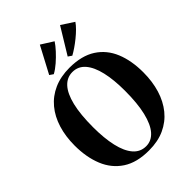

<svg xmlns="http://www.w3.org/2000/svg" viewBox="-282 -1135 1280 1280"><g transform="rotate(-45 358.0 -495.0)"><path d="M352.5 12Q238 12.5 165.2 -35.2Q92.5 -83 58 -167.5Q23.5 -252 23.5 -362Q23.5 -448.5 45.8 -520.2Q68 -592 111.5 -644.2Q155 -696.5 219 -725Q283 -753.5 367 -753.5Q480.5 -753 552.5 -706.5Q624.5 -660 658.8 -577Q693 -494 693 -384Q693 -297 671 -224.8Q649 -152.5 605.8 -99.2Q562.5 -46 499 -17Q435.5 12 352.5 12ZM358 -21.5Q408.5 -21.5 444.8 -62.5Q481 -103.5 500.2 -184Q519.5 -264.5 519.5 -384Q519.5 -487 502 -562.2Q484.5 -637.5 449 -678.5Q413.5 -719.5 359.5 -719.5Q308 -719.5 271.8 -680Q235.5 -640.5 216.2 -561Q197 -481.5 197 -362Q197 -257.5 214.5 -181Q232 -104.5 267.8 -63Q303.5 -21.5 358 -21.5ZM436 -797 410.5 -814.5 523 -999 610.5 -942Q598.5 -924 577.5 -903Q556.5 -882 531.5 -861.8Q506.5 -841.5 481.5 -824.5Q456.5 -807.5 437 -797ZM261.5 -797 236 -814.5 335.5 -1002 421 -948Q405.5 -924 378.8 -894.8Q352 -865.5 321.5 -839Q291 -812.5 262.5 -797Z"/></g></svg>

Font: Merriweather 120pt
Style: Bold
Weight: 700
Designer: Eben Sorkin
Foundry: Eben Sorkin
Version: Version 2.100